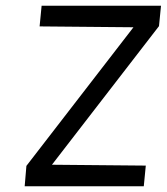

<svg xmlns="http://www.w3.org/2000/svg" viewBox="-20 -649 581 669"><path d="M66 0 72 -71 445 -554 118 -557 125 -629H541L534 -558L161 -75L488 -72L481 0Z"/></svg>

Font: Karla
Style: Italic
Weight: 400
Italic angle: -8°
Designer: Jonathan Pinhorn
Version: Version 2.004;gftools[0.9.33]